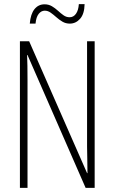

<svg xmlns="http://www.w3.org/2000/svg" viewBox="-20 -915 557 935"><path d="M441 0H397L114 -647H112Q113 -623 113.5 -594Q114 -565 114 -526V0H77V-714H122L404 -72H406Q406 -108 405 -143.5Q404 -179 404 -202V-714H441ZM125 -800Q129 -847 148 -870.5Q167 -894 197 -894Q217 -894 233 -884.5Q249 -875 262.5 -862.5Q276 -850 289.5 -840.5Q303 -831 319 -831Q338 -831 350 -848Q362 -865 364 -895H392Q391 -847 370 -823.5Q349 -800 320 -800Q300 -800 284 -809.5Q268 -819 254 -831.5Q240 -844 226.5 -853.5Q213 -863 198 -863Q181 -863 168.5 -847.5Q156 -832 153 -800Z"/></svg>

Font: Noto Sans Gujarati UI ExtraCondensed ExtraLight
Style: Regular
Weight: 200
Width: 2
Designer: Jelle Bosma - Monotype Design Team, Universal Thirst
Foundry: Monotype Imaging Inc.
Version: Version 2.106; ttfautohint (v1.8.4.7-5d5b)